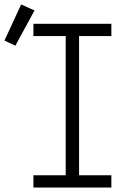

<svg xmlns="http://www.w3.org/2000/svg" viewBox="-75 -842 595 862"><path d="M75 0V-55H220V-680H75V-735H425V-680H280V-55H425V0ZM-6 -637 -55 -660 20 -822 80 -795Z"/></svg>

Font: Iosevka Slab Light
Style: Regular
Weight: 300
Monospace: yes
Designer: Belleve Invis
Foundry: Belleve Invis
Version: Version 11.1.0; ttfautohint (v1.8.3)